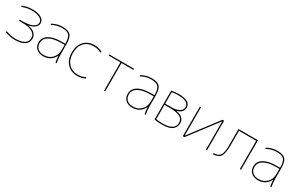

<svg xmlns="http://www.w3.org/2000/svg" viewBox="161 -1727 4501 2934"><g transform="rotate(30 2411.5 -260.0)"><path d="M302 -284Q348 -275 380 -258Q412 -241 427.5 -219.5Q443 -198 449 -179Q455 -160 455 -140Q455 -69 396 -29.5Q337 10 230 10Q140 10 51 -26L59 -44Q142 -10 230 -10Q329 -10 382 -43.5Q435 -77 435 -140Q435 -206 372.5 -240.5Q310 -275 190 -275H140V-295H190Q299 -295 362 -324.5Q425 -354 425 -405Q425 -454 373.5 -482Q322 -510 230 -510Q143 -510 64 -476L56 -494Q137 -530 230 -530Q331 -530 388 -497Q445 -464 445 -405Q445 -366 410 -333.5Q375 -301 302 -286Z M928 -115H926Q900 -57 848 -23.5Q796 10 727 10Q652 10 607 -31Q562 -72 562 -140Q562 -228 641.5 -276.5Q721 -325 867 -325H927V-330Q927 -432 892.5 -471Q858 -510 767 -510Q673 -510 592 -463L582 -480Q668 -530 767 -530Q866 -530 906.5 -486Q947 -442 947 -330V-140Q947 -70 962 0H942Q929 -62 928 -115ZM582 -140Q582 -80 621 -45Q660 -10 727 -10Q814 -10 870.5 -66.5Q927 -123 927 -210V-305H867Q731 -305 656.5 -262Q582 -219 582 -140Z M1460 -43 1469 -25Q1403 10 1329 10Q1217 10 1148 -64.5Q1079 -139 1079 -260Q1079 -385 1146 -457.5Q1213 -530 1329 -530Q1403 -530 1469 -495L1460 -477Q1397 -510 1329 -510Q1221 -510 1160 -444Q1099 -378 1099 -260Q1099 -147 1162 -78.5Q1225 -10 1329 -10Q1397 -10 1460 -43Z M2028 -500H1819V0H1799V-500H1591V-520H2028Z M2501 -115H2499Q2473 -57 2421 -23.5Q2369 10 2300 10Q2225 10 2180 -31Q2135 -72 2135 -140Q2135 -228 2214.5 -276.5Q2294 -325 2440 -325H2500V-330Q2500 -432 2465.5 -471Q2431 -510 2340 -510Q2246 -510 2165 -463L2155 -480Q2241 -530 2340 -530Q2439 -530 2479.5 -486Q2520 -442 2520 -330V-140Q2520 -70 2535 0H2515Q2502 -62 2501 -115ZM2155 -140Q2155 -80 2194 -45Q2233 -10 2300 -10Q2387 -10 2443.5 -66.5Q2500 -123 2500 -210V-305H2440Q2304 -305 2229.5 -262Q2155 -219 2155 -140Z M2813 -507Q2758 -507 2707 -498V-295H2805Q2900 -295 2951.5 -324Q3003 -353 3003 -406Q3003 -507 2813 -507ZM3057 -150Q3057 -120 3047 -95Q3037 -70 3012.5 -45.5Q2988 -21 2939 -7Q2890 7 2821 7Q2748 7 2687 -5V-515Q2744 -527 2813 -527Q3023 -527 3023 -406Q3023 -316 2910 -287V-286Q3057 -259 3057 -150ZM3037 -150Q3037 -275 2805 -275H2707V-22Q2761 -13 2821 -13Q3037 -13 3037 -150Z M3209 -23H3211L3589 -520H3617V0H3597V-497H3596L3218 0H3189V-520H3209Z M3871 -251V-520H4215V0H4195V-500H3891V-251Q3891 -99 3856 -47Q3821 5 3725 10L3724 -10Q3767 -13 3791.5 -21Q3816 -29 3836 -53.5Q3856 -78 3863.5 -125Q3871 -172 3871 -251Z M4718 -115H4716Q4690 -57 4638 -23.5Q4586 10 4517 10Q4442 10 4397 -31Q4352 -72 4352 -140Q4352 -228 4431.5 -276.5Q4511 -325 4657 -325H4717V-330Q4717 -432 4682.5 -471Q4648 -510 4557 -510Q4463 -510 4382 -463L4372 -480Q4458 -530 4557 -530Q4656 -530 4696.5 -486Q4737 -442 4737 -330V-140Q4737 -70 4752 0H4732Q4719 -62 4718 -115ZM4372 -140Q4372 -80 4411 -45Q4450 -10 4517 -10Q4604 -10 4660.5 -66.5Q4717 -123 4717 -210V-305H4657Q4521 -305 4446.5 -262Q4372 -219 4372 -140Z"/></g></svg>

Font: M PLUS 1p Thin
Style: Regular
Weight: 250
Version: Version 1.062